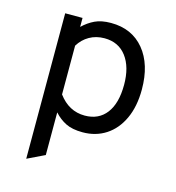

<svg xmlns="http://www.w3.org/2000/svg" viewBox="-108 -615 832 909"><g transform="rotate(15 308.0 -160.5)"><path d="M103 -511H188V-467Q215 -493 246.5 -508Q278 -523 325 -523Q428 -523 487.5 -451Q547 -379 547 -256Q547 -173 519 -112.5Q491 -52 441.5 -20Q392 12 328 12Q277 12 245 -4Q213 -20 188 -48V161L103 202ZM460 -256Q460 -343 421.5 -394Q383 -445 314 -445Q273 -445 240.5 -426.5Q208 -408 188 -375V-136Q239 -67 317 -67Q385 -67 422.5 -116Q460 -165 460 -256Z"/></g></svg>

Font: Overpass Mono
Style: Regular
Weight: 400
Monospace: yes
Designer: Delve Withrington, Dave Bailey
Foundry: Delve Fonts
Version: Version 1.000;DELV;Overpass